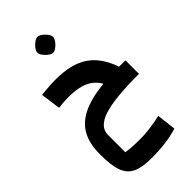

<svg xmlns="http://www.w3.org/2000/svg" viewBox="-311 -829 1195 1195"><g transform="rotate(-45 286.5 -231.5)"><path d="M168 -8V145Q216 153 293 153Q372 153 473 130L488 257Q393 287 259 287Q175 287 130 265.5Q85 244 66 192.5Q47 141 47 45Q47 -49 80 -110Q113 -171 184.5 -206Q256 -241 373 -253Q345 -302 294.5 -325Q244 -348 164 -348Q113 -348 72 -342L54 -474Q123 -482 182 -482Q318 -482 397 -429.5Q476 -377 517 -259H573V-140Q359 -140 263.5 -109Q168 -78 168 -8ZM219 -680Q219 -700 244 -724.5Q269 -749 289 -750Q309 -749 333.5 -724.5Q358 -700 358 -680Q358 -668 346 -651Q334 -634 317.5 -622Q301 -610 289 -610Q276 -610 259.5 -622Q243 -634 231 -650.5Q219 -667 219 -680Z"/></g></svg>

Font: Changa SemiBold
Style: Regular
Weight: 600
Designer: Eduardo Rodriguez Tunni
Foundry: Eduardo Rodriguez Tunni
Version: Version 2.002; ttfautohint (v1.5) -l 8 -r 50 -G 150 -x 14 -H